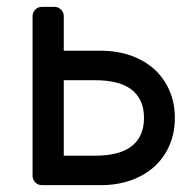

<svg xmlns="http://www.w3.org/2000/svg" viewBox="-20 -540 564 560"><path d="M102 0Q91 0 83 -8Q75 -16 75 -27V-493Q75 -504 83 -512Q91 -520 102 -520H139Q150 -520 158 -512Q166 -504 166 -493V-392H274Q322 -392 361.5 -378Q401 -364 429.5 -338.5Q458 -313 474 -276.5Q490 -240 490 -196Q490 -152 474 -115.5Q458 -79 429.5 -53.5Q401 -28 361.5 -14Q322 0 274 0ZM400 -196Q400 -226 389.5 -247Q379 -268 360.5 -281Q342 -294 316 -300Q290 -306 260 -306H166V-86H260Q290 -86 316 -92Q342 -98 360.5 -111Q379 -124 389.5 -145Q400 -166 400 -196Z"/></svg>

Font: Rubik
Style: Regular
Weight: 400
Designer: Hubert & Fischer
Foundry: Hubert & Fischer
Version: Version 1.002; ttfautohint (v1.6)